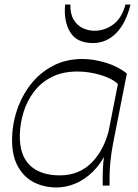

<svg xmlns="http://www.w3.org/2000/svg" viewBox="-20 -815 608 843"><path d="M499 -445Q472 -471 421 -486Q370 -501 320 -501Q256 -501 208.5 -477.5Q161 -454 130 -413.5Q99 -373 83.5 -323Q68 -273 67 -220Q66 -132 112 -88.5Q158 -45 243 -45Q329 -45 385.5 -104Q442 -163 462 -261L447 -146Q423 -96 388 -61.5Q353 -27 312 -9.5Q271 8 228 8Q174 8 130 -14Q86 -36 59.5 -82.5Q33 -129 33 -200Q33 -266 54 -329.5Q75 -393 114.5 -444Q154 -495 211.5 -525.5Q269 -556 342 -556Q391 -556 445 -539.5Q499 -523 537 -492ZM431 0Q430 -38 432 -78Q434 -118 444 -173L509 -504L537 -492L477 -188Q468 -143 464 -97Q460 -51 461 0ZM388 -626Q317 -626 288 -674Q259 -722 266 -795H289Q288 -754 303.5 -728.5Q319 -703 343.5 -691.5Q368 -680 395 -680Q439 -680 476.5 -707Q514 -734 531 -795H553Q533 -713 490 -669.5Q447 -626 388 -626Z"/></svg>

Font: Savate ExtraLight
Style: Italic
Weight: 200
Italic angle: -11°
Designer: Max Esnée
Foundry: Plomb Type
Version: Version 2.000